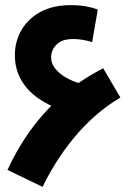

<svg xmlns="http://www.w3.org/2000/svg" viewBox="-20 -700 508 748"><path d="M146 28 9 -38Q53 -132 108.5 -205.5Q164 -279 232 -335.5Q300 -392 382 -434L449 -320Q395 -288 349 -247Q303 -206 265.5 -160Q228 -114 198 -66Q168 -18 146 28ZM202 -278Q168 -292 138 -311Q108 -330 85.5 -356Q63 -382 50.5 -414Q38 -446 38 -485Q38 -539 64 -583.5Q90 -628 138.5 -654Q187 -680 256 -680Q288 -680 313.5 -675.5Q339 -671 361 -663L339 -536Q320 -542 301 -545Q282 -548 265 -548Q232 -548 213.5 -536.5Q195 -525 187 -508.5Q179 -492 179 -477Q179 -453 195 -433Q211 -413 236 -398.5Q261 -384 288.5 -376Q316 -368 340 -368Z"/></svg>

Font: Farlight84_Sys_V01
Style: Bold
Weight: 700
Designer: Monotype Design Team, Nadine Chahine and Nizar Qandah
Foundry: Monotype Imaging Inc.
Version: Version 2.004;October 31, 2024;FontCreator 14.0.0.2814 64-bi